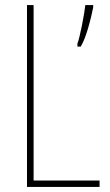

<svg xmlns="http://www.w3.org/2000/svg" viewBox="-20 -734 431 754"><path d="M86 0H371V-25H112V-714H86ZM346 -705V-714H315C312 -682 293 -583 284 -563V-551H297C319 -586 338 -665 346 -705Z"/></svg>

Font: Noto Sans Lao UI Cond Thin
Style: Regular
Weight: 100
Width: 3
Designer: Monotype Design Team
Foundry: Monotype Imaging Inc.
Version: Version 2.000